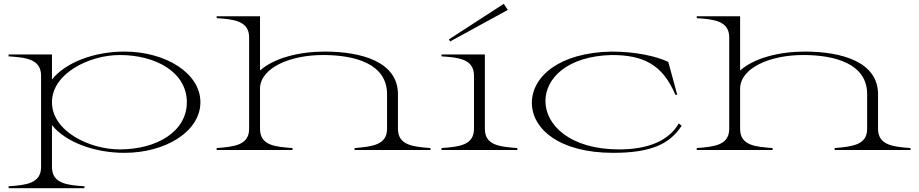

<svg xmlns="http://www.w3.org/2000/svg" viewBox="-20 -785 4811 1005"><path d="M25 190V200H422V190C331 184 252 176 252 89V-130C324 -41 474 15 631 15C847 15 1029 -97 1029 -250C1029 -402 847 -515 631 -515C474 -515 324 -459 252 -369V-500H25V-490C115 -484 195 -476 195 -389V89C195 176 115 184 25 190ZM607 -3C448 -3 252 -98 252 -250C252 -401 448 -497 607 -497C797 -497 958 -406 958 -250C958 -94 797 -3 607 -3Z M1114 -10V0H1511V-10C1420 -17 1341 -23 1341 -111V-322C1343 -430 1498 -497 1671 -497C1839 -497 2006 -451 2006 -292V-111C2006 -25 1927 -18 1836 -10V0H2233V-10C2143 -17 2063 -24 2063 -111V-292C2063 -461 1873 -515 1680 -515C1549 -515 1417 -483 1341 -416V-700H1114V-690C1204 -684 1284 -676 1284 -589V-111C1284 -25 1206 -17 1114 -10Z M2291 -10V0H2688V-10C2597 -17 2518 -23 2518 -111V-500H2291V-490C2381 -484 2461 -476 2461 -389V-111C2461 -24 2383 -17 2291 -10ZM2638 -733 2617 -765 2330 -579 2336 -568Z M3189 15C3388 15 3486 -31 3548 -127L3533 -139C3480 -46 3368 -3 3221 -3C2963 -3 2835 -131 2835 -256C2835 -375 2949 -491 3181 -497C3347 -497 3448 -448 3515 -289H3525L3478 -461C3417 -490 3309 -515 3181 -515C2906 -510 2764 -383 2764 -247C2764 -109 2910 15 3189 15Z M3627 -10V0H4024V-10C3933 -17 3854 -23 3854 -111V-322C3856 -430 4011 -497 4184 -497C4352 -497 4519 -451 4519 -292V-111C4519 -25 4440 -18 4349 -10V0H4746V-10C4656 -17 4576 -24 4576 -111V-292C4576 -461 4386 -515 4193 -515C4062 -515 3930 -483 3854 -416V-700H3627V-690C3717 -684 3797 -676 3797 -589V-111C3797 -25 3719 -17 3627 -10Z"/></svg>

Font: Sprat Extended Light
Style: Regular
Weight: 300
Width: 9
Designer: Ethan Nakache
Foundry: Collletttivo
Version: Version 2.000;Glyphs 3.2 (3217)